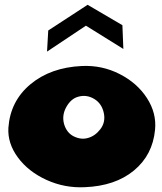

<svg xmlns="http://www.w3.org/2000/svg" viewBox="-20 -802 677 800"><path d="M494 -598 338 -695 176 -587 181 -675 345 -782 490 -697ZM321 -527Q405 -531 478.5 -493.5Q552 -456 592.5 -393Q633 -330 626 -261Q616 -156 538 -91.5Q460 -27 333 -22Q249 -18 173.5 -52.5Q98 -87 54.5 -146Q11 -205 15 -270Q23 -381 107 -451Q191 -521 321 -527ZM346 -227Q376 -235 398 -263.5Q420 -292 413 -329Q405 -370 373 -389.5Q341 -409 306 -399Q276 -391 256.5 -356.5Q237 -322 247 -285Q258 -248 288 -233.5Q318 -219 346 -227Z"/></svg>

Font: LONDON PRESLEY
Style: Regular
Weight: 400
Version: Version 001.000